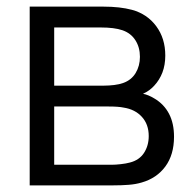

<svg xmlns="http://www.w3.org/2000/svg" viewBox="-20 -560 576 580"><path d="M69.7 -540H292Q342.5 -540 378.7 -530.3Q424.7 -517.7 452 -480.8Q479.3 -444 479.3 -392.3Q479.3 -364 470.7 -341.2Q462 -318.5 446 -301.3Q431.7 -285.5 412 -276.7Q428 -273.7 446.7 -262.3Q475.5 -245.2 490.6 -216.3Q505.7 -187.5 505.7 -147Q505.7 -92.7 479.6 -57.2Q453.5 -21.7 408 -8.7Q389.8 -3.3 368.5 -1.7Q347.2 0 321 0H69.7ZM372.3 -69Q400.8 -76.2 415.1 -98.2Q429.3 -120.2 429.3 -149Q429.3 -184.2 408.7 -206.9Q388 -229.7 353.3 -235Q338.3 -238.3 307 -238.3H143.7V-62.3H317.7Q329.2 -62.3 344.9 -64.1Q360.7 -65.8 372.3 -69ZM352 -309.3Q376.8 -318 389.8 -339.5Q402.7 -361 402.7 -388.3Q402.7 -417.2 388.9 -438.6Q375.2 -460 349.7 -468.7Q325.3 -477 284.7 -477H143.7V-301.3H294.7Q309.3 -301.3 325 -303.2Q340.7 -305.2 352 -309.3Z"/></svg>

Font: Tap Sans
Style: Regular
Weight: 400
Designer: Tap Payments
Foundry: Tap Payments
Version: Version 1.001;Glyphs 3.1.2 (3151)